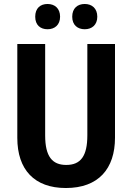

<svg xmlns="http://www.w3.org/2000/svg" viewBox="-20 -935 665 965"><path d="M157 -851C157 -809 183 -788 219 -788C255 -788 282 -810 282 -851C282 -893 255 -915 219 -915C183 -915 157 -894 157 -851ZM343 -851C343 -809 370 -788 406 -788C442 -788 469 -810 469 -851C469 -893 442 -915 406 -915C370 -915 343 -894 343 -851ZM558 -714H419V-255C419 -151 386 -106 313 -106C243 -106 207 -148 207 -254V-714H67V-242C67 -82 153 10 311 10C475 10 558 -87 558 -243Z"/></svg>

Font: Noto Sans Display SemiCondensed
Style: Bold
Weight: 700
Width: 4
Designer: Monotype Design Team
Foundry: Monotype Imaging Inc.
Version: Version 1.900